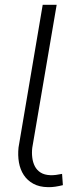

<svg xmlns="http://www.w3.org/2000/svg" viewBox="-20 -770 345 799"><path d="M114.3 -155.3Q111.8 -134.3 114.3 -114.3Q116.7 -94.2 125 -78.1Q133.3 -62 148.9 -52Q164.6 -42 189 -41Q201.7 -40.5 213.6 -42.2Q225.6 -43.9 238.3 -46.4L241.7 0.5Q226.1 4.4 210.7 6.8Q195.3 9.3 179.2 8.8Q143.6 8.3 118.7 -5.4Q93.8 -19 78.9 -41.7Q64 -64.5 58.8 -94Q53.7 -123.5 57.1 -156.2L157.7 -750H215.8Z"/></svg>

Font: Roboto Light
Style: Italic
Weight: 300
Italic angle: -12°
Designer: Google
Version: Version 2.134; 2016; ttfautohint (v1.6)